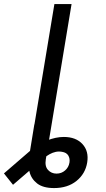

<svg xmlns="http://www.w3.org/2000/svg" viewBox="-125 -748 538 972"><path d="M148.9 204.1Q93.3 204.1 63.2 180.9Q33.2 157.7 24.4 121.8Q15.6 85.9 21.5 49.3L48.8 -118.2H136.2L106.9 58.6Q101.1 94.2 118.2 112.5Q135.3 130.9 161.1 130.9Q186 130.9 204.3 115Q222.7 99.1 226.6 75.2Q230 54.7 220.7 39.3Q211.4 23.9 188.5 20.5Q172.4 17.6 156.7 21Q141.1 24.4 126.5 32.5Q111.8 40.5 97.7 52.7L-59.1 187.5L-105 129.9L27.3 15.6Q66.4 -18.6 112.1 -36.6Q157.7 -54.7 198.2 -54.7Q259.3 -54.7 292.5 -18.6Q325.7 17.6 316.4 74.7Q307.1 131.8 262.2 168Q217.3 204.1 148.9 204.1ZM237.3 -727.5 116.7 0H29.8L150.4 -727.5Z"/></svg>

Font: Inter 17pt
Style: Italic
Weight: 400
Italic angle: -9.3988°
Version: Version 4.001;git-66647c0bb